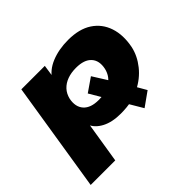

<svg xmlns="http://www.w3.org/2000/svg" viewBox="-153 -722 1116 1116"><g transform="rotate(-45 404.5 -164.5)"><path d="M17 180 125 -498H318L305 -410H292Q321 -459 382 -484Q443 -509 520 -509Q611 -509 668 -471.5Q725 -434 747 -368Q769 -302 752 -217Q739 -158 697.5 -106Q656 -54 593 -23L600 -47L641 24L554 86L496 -12L532 1Q509 6 484.5 8.5Q460 11 434 11Q363 11 316 -14Q269 -39 253 -80L261 -81L219 180ZM399 -136Q412 -136 424 -137Q436 -138 447 -140L433 -120L381 -208L465 -266L529 -164L506 -167Q525 -180 536.5 -198.5Q548 -217 553 -239Q565 -296 535 -329Q505 -362 438 -362Q398 -362 366.5 -350.5Q335 -339 314 -316.5Q293 -294 285 -260Q274 -203 304 -169.5Q334 -136 399 -136Z"/></g></svg>

Font: Nunito Sans 10pt Expanded Black
Style: Italic
Weight: 900
Width: 7
Italic angle: -9°
Designer: Vernon Adams
Foundry: Vernon Adams
Version: Version 3.101;gftools[0.9.27]